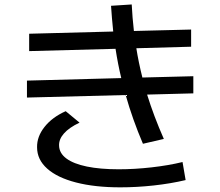

<svg xmlns="http://www.w3.org/2000/svg" viewBox="-20 -803 978 852"><path d="M144.5 -149.4Q143.6 -196.8 177.5 -239.7Q211.4 -282.7 271.5 -309.6L333 -258.8Q286.6 -236.8 263.7 -210.7Q240.7 -184.6 242.2 -156.2Q243.2 -123 274.7 -99.6Q306.2 -76.2 365.2 -64Q424.3 -51.8 506.8 -51.8Q577.1 -51.8 652.3 -60.3Q727.5 -68.8 790 -84L803.7 -3.9Q737.8 11.7 662.4 20Q586.9 28.3 513.7 28.3Q400.9 28.3 317.6 6.8Q234.4 -14.6 189.5 -54.7Q144.5 -94.7 144.5 -149.4ZM99.6 -445.3 518.1 -456.5Q503.4 -517.1 492.7 -586.4L109.4 -576.2V-653.3L482.4 -663.1Q476.1 -724.6 472.7 -777.3L564.5 -783.2Q567.4 -725.1 574.2 -665.5L828.1 -671.9V-595.7L585 -588.9Q594.7 -527.3 611.8 -459L837.9 -464.8V-388.7L632.8 -383.3Q662.1 -288.6 707 -186.5L614.3 -165Q567.9 -273.9 537.6 -381.3L99.6 -370.1Z"/></svg>

Font: Pretendard Medium
Style: Regular
Weight: 500
Designer: Base glyphs from Inter by Rasmus Andersson; Hangeul glyphs from Noto Sans CJK(Source Han Sans) by Jang Soo-young and Kan
Foundry: Kil Hyung-jin
Version: Version 1.309